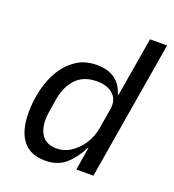

<svg xmlns="http://www.w3.org/2000/svg" viewBox="-136 -846 872 963"><g transform="rotate(20 300.0 -364.0)"><path d="M396 -122H393Q363 -62 321 -25Q279 12 212 12Q133 12 93 -39Q53 -90 53 -188Q53 -245 66.5 -305Q80 -365 109 -414.5Q138 -464 184 -496Q230 -528 295 -528Q411 -528 443 -425H447L500 -740H591L467 0H376ZM246 -65Q309 -65 360 -121Q379 -141 394 -170.5Q409 -200 415 -235L433 -343Q441 -394 410 -422.5Q379 -451 323 -451Q252 -451 212 -408.5Q172 -366 160 -296L149 -227Q145 -204 145 -182Q145 -128 170 -96.5Q195 -65 246 -65Z"/></g></svg>

Font: IBM Plex Mono Text
Style: Italic
Weight: 450
Italic angle: -9°
Monospace: yes
Designer: Mike Abbink, Paul van der Laan, Pieter van Rosmalen
Foundry: Bold Monday
Version: Version 2.1